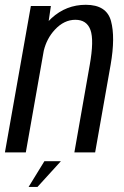

<svg xmlns="http://www.w3.org/2000/svg" viewBox="-38 -620 506 781"><path d="M-18 0 87.5 -595.5H169L160 -534.5Q165.5 -540.5 171.5 -546Q231 -600.5 311 -600.5Q395.5 -600.5 413.5 -534.5Q431.5 -468.5 412 -356.5L349 0H264.5L327 -355.5Q345 -456.5 330 -498Q315 -539.5 268.5 -539.5Q222.5 -539.5 185 -499Q152 -463.5 140 -413.5L67 0ZM78.3 140.4 142.6 35.7H209.7L114.4 140.4Z"/></svg>

Font: Anybody
Style: Italic
Weight: 400
Italic angle: -10°
Designer: Tyler Finck
Foundry: Etcetera Type Company
Version: Version 1.010; ttfautohint (v1.8.3) -l 8 -r 50 -G 200 -x 14 